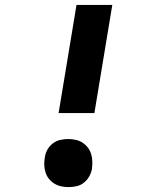

<svg xmlns="http://www.w3.org/2000/svg" viewBox="-20 -755 640 783"><path d="M219 -294 292 -735H438L365 -294ZM258 8Q243 8 228 4.5Q213 1 200.5 -7Q188 -15 179 -26.5Q170 -38 165.5 -52.5Q161 -67 160.5 -82.5Q160 -98 163 -114Q165 -130 173.5 -145Q182 -160 196 -170.5Q210 -181 226 -184.5Q242 -188 259 -188Q274 -188 289.5 -184.5Q305 -181 317 -173Q329 -165 338 -153.5Q347 -142 351.5 -127.5Q356 -113 356.5 -97.5Q357 -82 355 -66Q352 -50 343.5 -35Q335 -20 321.5 -9.5Q308 1 291.5 4.5Q275 8 258 8Z"/></svg>

Font: Iosevka Heavy Extended
Style: Italic
Weight: 900
Width: 7
Italic angle: -9°
Monospace: yes
Designer: Belleve Invis
Foundry: Belleve Invis
Version: Version 32.5.0; ttfautohint (v1.8.4)